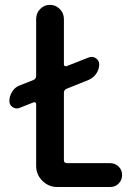

<svg xmlns="http://www.w3.org/2000/svg" viewBox="-20 -750 540 770"><path d="M58.6 -317.4Q43.9 -311.5 30.8 -320.3Q17.6 -329.1 17.6 -344.7Q17.6 -364.3 28.8 -382.3Q40 -400.4 58.6 -407.2L115.2 -429.7Q125 -434.6 125 -445.3V-673.8Q125 -697.3 141.1 -713.9Q157.2 -730.5 180.2 -730.5Q203.1 -730.5 219.7 -713.9Q236.3 -697.3 236.3 -673.8V-491.2Q236.3 -487.3 239.3 -485.4Q242.2 -483.4 246.1 -484.4L335.9 -519.5Q350.6 -525.4 364.3 -516.6Q377.9 -507.8 377.9 -492.2Q377.9 -472.7 366.7 -455.6Q355.5 -438.5 335.9 -429.7L246.1 -393.6Q236.3 -388.7 236.3 -377.9V-107.4Q236.3 -96.7 247.1 -95.7H421.9Q441.4 -95.7 455.6 -82Q469.7 -68.4 469.7 -48.3Q469.7 -28.3 456.1 -14.2Q442.4 0 421.9 0H210Q174.8 0 149.9 -24.9Q125 -49.8 125 -85V-333Q125 -336.9 122.1 -338.9Q119.1 -340.8 115.2 -339.8Z"/></svg>

Font: Rounded-X Mgen+ 1m medium
Style: Regular
Weight: 500
Designer: [Source Han Sans]
Ryoko NISHIZUKA  (kana & ideographs); Paul D. Hunt (Latin, Greek & Cyrillic); Wenlong ZHANG  (bopomofo
Version: Version 1.059.20150602